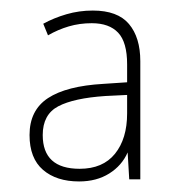

<svg xmlns="http://www.w3.org/2000/svg" viewBox="-20 -742 340 364"><path d="M156 -722Q203 -722 224.5 -696.5Q246 -671 246 -626V-402H225L222 -453Q211 -428 187 -413Q163 -398 130 -398Q87 -398 61.5 -420Q36 -442 36 -486Q36 -533 71 -556Q106 -579 176 -583L221 -586V-620Q221 -662 204 -680Q187 -698 154 -698Q131 -698 110.5 -692Q90 -686 71 -675L62 -697Q82 -708 106 -715Q130 -722 156 -722ZM180 -560Q120 -556 90.5 -540.5Q61 -525 61 -486Q61 -422 131 -422Q175 -422 198 -450.5Q221 -479 221 -527V-562Z"/></svg>

Font: Noto Sans Lao UI SemCond Thin
Style: Regular
Weight: 100
Width: 4
Designer: Monotype Design Team
Foundry: Monotype Imaging Inc.
Version: Version 2.000; ttfautohint (v1.8.4.7-5d5b)